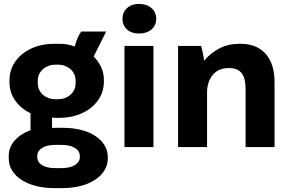

<svg xmlns="http://www.w3.org/2000/svg" viewBox="-20 -756 1485 987"><path d="M28.8 -333.8Q28.8 -280.8 58.2 -239.1Q87.6 -197.4 137 -173.8V-87Q85.4 -67.8 55.2 -33.4Q25 1 25 45.6V59.2Q25 93.3 42.6 121.2Q60.2 149.2 91.4 169.3Q122.7 189.3 165.2 200.2Q207.8 211 258.2 211H300.8Q351 211 393.7 200.1Q436.4 189.2 467.5 169Q498.7 148.9 516.3 120.9Q534 92.8 534 59.6V50.4Q534 17 516.6 -10.5Q499.3 -38 468.7 -57.9Q438.2 -77.8 395.5 -88.4Q352.8 -99 302 -99H270.8Q264.6 -99 258.7 -98.8Q252.8 -98.6 247.6 -98.2V-151.8Q252 -151 257.4 -150.6Q262.7 -150.2 268 -150.2H285.6Q334.2 -150.2 376.1 -164.1Q418 -178 448.5 -202.6Q479.1 -227.3 496.5 -261.2Q514 -295.1 514 -334.4V-345.4Q514 -380.6 500.1 -410.8Q486.2 -441 461.4 -465.4L525.8 -594H397.8Q388.4 -581.8 380 -562.9Q371.6 -544 364.2 -516.8Q347 -523.6 328.1 -527.2Q309.2 -530.8 287.4 -530.8H257.2Q208.4 -530.8 166.6 -516.9Q124.8 -503 94.3 -478.1Q63.7 -453.2 46.3 -419.3Q28.8 -385.4 28.8 -345ZM174.2 -342.4Q174.2 -360.8 181.6 -375.6Q189.1 -390.5 201.3 -401.1Q213.6 -411.8 229.9 -417.7Q246.2 -423.6 264.2 -423.6H278.6Q296.6 -423.6 313 -417.7Q329.3 -411.8 341.5 -401.2Q353.8 -390.6 361.2 -375.6Q368.6 -360.5 368.6 -342.4V-327.2Q368.6 -309.1 361.2 -294Q353.8 -279 341.6 -268.4Q329.4 -257.8 313.1 -251.9Q296.8 -246 278.6 -246H264.2Q246.2 -246 229.9 -251.9Q213.6 -257.8 201.3 -268.5Q189.1 -279.1 181.6 -294Q174.2 -308.8 174.2 -327.2ZM171.6 45.7Q171.6 20.4 196 4.6Q220.4 -11.2 264 -11.2H295.6Q339.8 -11.2 365.1 4.5Q390.4 20.2 390.4 45.8V51.8Q390.4 76.6 365.3 92.4Q340.2 108.2 295.6 108.2H264Q220 108.2 195.8 92.6Q171.6 77 171.6 51.7Z M619.8 0H768.8V-520H619.8ZM694.6 -583.6Q734.2 -583.6 758.6 -604.5Q783 -625.4 783 -659Q783 -693.2 758.3 -714.6Q733.6 -736 694.6 -736Q656.8 -736 633.2 -714.6Q609.6 -693.2 609.6 -659Q609.6 -625.4 632.9 -604.5Q656.2 -583.6 694.6 -583.6Z M895.4 0H1044.4V-279.8Q1044.4 -308.8 1052.2 -331.7Q1060 -354.6 1074.1 -371.4Q1088.2 -388.2 1108.4 -397.1Q1128.6 -406 1153.2 -406H1158.2Q1201.8 -406 1222.1 -380Q1242.4 -354 1242.4 -300.8V0H1391.4V-333Q1391.4 -428 1345.4 -479.5Q1299.4 -531 1215.2 -531H1210.6Q1154.8 -531 1108.5 -507.5Q1062.2 -484 1029 -443.4Q1027.6 -460.4 1023 -482.3Q1018.4 -504.2 1013.4 -520H895.4Z"/></svg>

Font: Fixel Variable
Style: Regular
Weight: 100
Width: 3
Designer: AlfaBravo + MacPaw
Foundry: Kyrylo Tkachov, Marchela Mozhyna, Serhii Makarenko, Maria Weinstein, Zakhar Kryvoshyya
Version: Version 1.211